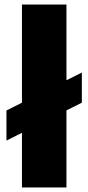

<svg xmlns="http://www.w3.org/2000/svg" viewBox="-20 -828 390 848"><path d="M77 0V-241.5L8.5 -207V-340L77 -374.5V-808H273.5V-473.5L341.5 -507.5V-374.5L273.5 -340.5V0Z"/></svg>

Font: Encode Sans SmExp XBd
Style: Regular
Weight: 800
Width: 6
Designer: Multiple Designers
Foundry: Impallari Type
Version: Version 3.002; ttfautohint (v1.8.3) -l 8 -r 50 -G 200 -x 14 